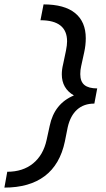

<svg xmlns="http://www.w3.org/2000/svg" viewBox="-47 -731 483 873"><path d="M318 -394Q318 -360 337 -344.5Q356 -329 395 -329L382 -260Q334 -260 303.5 -232.5Q273 -205 261 -153L248 -88Q226 17 156.5 69.5Q87 122 -27 122L-14 50Q57 50 103.5 12Q150 -26 165 -95L179 -159Q200 -260 289 -297Q234 -329 234 -393Q234 -415 240 -439L253 -501Q258 -526 258 -543Q258 -639 137 -639L151 -711Q246 -711 294.5 -671.5Q343 -632 343 -557Q343 -526 336 -494L322 -430Q318 -413 318 -394Z"/></svg>

Font: Ysabeau Semibold
Style: Italic
Weight: 600
Italic angle: -12°
Designer: Christian Thalmann (Catharsis Fonts)
Version: Version 0.003